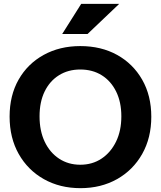

<svg xmlns="http://www.w3.org/2000/svg" viewBox="-20 -970 838 1000"><path d="M399 10Q292 10 208.5 -37Q125 -84 77.5 -168Q30 -252 30 -363Q30 -473 77 -555.5Q124 -638 207.5 -684Q291 -730 398 -730Q507 -730 590 -684Q673 -638 720.5 -555Q768 -472 768 -362Q768 -252 720.5 -168Q673 -84 589.5 -37Q506 10 399 10ZM398 -112Q461 -112 509 -144Q557 -176 584.5 -232.5Q612 -289 612 -364Q612 -438 585 -493Q558 -548 510 -578Q462 -608 398 -608Q335 -608 287 -578Q239 -548 212.5 -493.5Q186 -439 186 -364Q186 -288 213 -231.5Q240 -175 288 -143.5Q336 -112 398 -112ZM436 -793H304L403 -950H601Z"/></svg>

Font: Instrument Sans
Style: Bold
Weight: 700
Designer: Rodrigo Fuenzalida
Foundry: fragTYPE
Version: Version 1.000; ttfautohint (v1.8.4.7-5d5b);gftools[0.9.28]